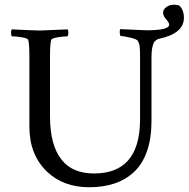

<svg xmlns="http://www.w3.org/2000/svg" viewBox="-20 -786 796 810"><path d="M29.8 -632.8Q26.9 -636.7 26.6 -647.5Q26.4 -658.2 29.8 -662.1Q132.3 -657.2 147.9 -657.2Q162.6 -657.2 265.1 -662.1Q268.6 -658.2 268.3 -647.5Q268.1 -636.7 265.1 -632.8Q249 -632.8 223.4 -628.7Q197.8 -624.5 195.8 -617.2Q190.9 -601.1 190.9 -543V-295.9Q190.9 -172.9 240.2 -111.8Q285.6 -54.2 377 -54.2Q566.9 -54.2 570.8 -273.9V-544.9Q570.8 -576.2 569.3 -589.4Q567.9 -602.5 561 -613.8Q557.1 -620.6 530 -627.2Q502.9 -633.8 488.8 -633.8Q485.4 -638.7 485.1 -648.9Q484.9 -659.2 486.8 -663.1Q586.9 -658.2 598.1 -658.2Q693.8 -658.2 693.8 -682.1Q693.8 -689.9 680.9 -704.6Q668 -719.2 668 -731.9Q668 -746.6 681.9 -756.3Q695.8 -766.1 712.9 -766.1Q726.6 -766.1 736.8 -762.2Q755.9 -743.2 755.9 -710.9Q755.9 -644.5 649.9 -622.1Q643.6 -620.6 637.5 -615.7Q631.3 -610.8 628.9 -606Q619.1 -585.4 619.1 -545.9V-275.9Q619.1 -202.6 600.1 -148.2Q581.1 -93.8 545.7 -60.8Q510.3 -27.8 463.1 -12Q416 3.9 356 3.9Q247.1 3.9 178.2 -62Q104 -133.3 104 -251V-543Q104 -601.1 99.1 -617.2Q97.2 -624.5 71.5 -628.7Q45.9 -632.8 29.8 -632.8Z"/></svg>

Font: Crimson
Style: Roman
Weight: 400
Version: Version 0.8